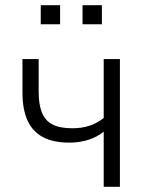

<svg xmlns="http://www.w3.org/2000/svg" viewBox="-20 -715 564 735"><path d="M377 0V-211Q351 -190 317.5 -179.5Q284 -169 246 -169Q183 -169 143.5 -190.5Q104 -212 85 -254.5Q66 -297 66 -360V-489H128V-363Q128 -315 140.5 -284Q153 -253 181 -238.5Q209 -224 257 -224Q293 -224 322 -233.5Q351 -243 377 -263V-489H439V0ZM296 -622V-695H370V-622ZM136 -622V-695H210V-622Z"/></svg>

Font: Nunito Sans 10pt SemiCondensed Light
Style: Regular
Weight: 300
Width: 4
Designer: Vernon Adams
Foundry: Vernon Adams
Version: Version 3.101;gftools[0.9.27]